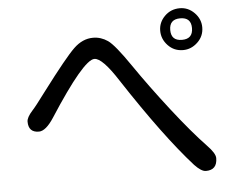

<svg xmlns="http://www.w3.org/2000/svg" viewBox="-53 -835 1106 893"><g transform="rotate(-5 500.0 -388.5)"><path d="M817.4 -770.5Q856.4 -770.5 885.3 -741.2Q914.1 -711.9 914.1 -672.9Q914.1 -631.8 884.3 -603.5Q854.5 -575.2 816.4 -575.2Q774.4 -575.2 746.1 -605Q717.8 -634.8 717.8 -673.8Q717.8 -712.9 746.6 -741.7Q775.4 -770.5 817.4 -770.5ZM815.4 -723.6Q764.6 -723.6 764.6 -673.3Q764.6 -623 815.4 -623Q866.2 -623 866.2 -673.8Q866.2 -723.6 815.4 -723.6ZM401.4 -570.3Q350.6 -570.3 185.5 -314.5Q147.5 -255.9 115.2 -255.9Q66.4 -255.9 66.4 -306.6Q66.4 -326.2 92.8 -355.5Q106.4 -369.1 160.2 -441.4Q271.5 -588.9 313 -628.9Q354.5 -668.9 403.3 -668.9Q440.4 -668.9 472.2 -647Q503.9 -625 573.2 -523.4Q642.6 -421.9 731.9 -307.1Q821.3 -192.4 887.7 -123Q925.8 -84 925.8 -61.5Q925.8 -5.9 873 -5.9Q851.6 -5.9 820.3 -39.1Q689.5 -184.6 509.8 -459Q438.5 -570.3 401.4 -570.3Z"/></g></svg>

Font: YuPearl-Regular
Style: Regular
Weight: 400
Designer: Max Yao
Foundry: Max-Everyday
Version: Version 1.011; ttfautohint (v1.8.3)